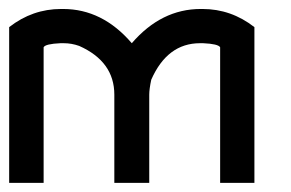

<svg xmlns="http://www.w3.org/2000/svg" viewBox="-20 -399 636 419"><path d="M113.3 -379.4H117.7Q203.6 -379.4 267.6 -304.7Q332 -379.4 418 -379.4H421.9Q484.4 -379.4 535.2 -339.8V0H460.4V-295.9Q456.1 -303.2 423.3 -304.7H416.5Q345.2 -304.7 310.1 -225.1Q305.7 -204.6 305.7 -192.4V0H229.5V-192.4Q229.5 -264.6 152.8 -298.8Q136.2 -304.7 119.1 -304.7H111.8Q79.1 -303.2 75.2 -295.9V0H0V-339.8Q50.8 -379.4 113.3 -379.4Z"/></svg>

Font: Gasq
Style: Regular
Weight: 400
Designer: Husham Jawad
Version: Version 1.00;December 29, 2020;FontCreator 13.0.0.2683 32-bi